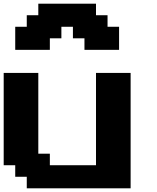

<svg xmlns="http://www.w3.org/2000/svg" viewBox="-20 -1020 852 1040"><path d="M125 0H687.5V-625H500V-125H250V-187.5H187.5V-625H0V-125H62.5V-62.5H125ZM437.5 -750H625V-875H562.5V-937.5H500V-1000H187.5V-937.5H125V-875H62.5V-750H250V-812.5H312.5V-875H375V-812.5H437.5Z"/></svg>

Font: Faithful 32x
Style: Semibold
Weight: 400
Foundry: Faithful Resource Pack
Version: Version 1.0; January 27, 2023